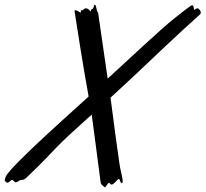

<svg xmlns="http://www.w3.org/2000/svg" viewBox="-150 -748 863 806"><path d="M361 21C363 21 365 18 365 12C365 -2 354 -38 351 -64C347 -88 325 -251 314 -338L408 -425C480 -494 615 -621 689 -687C692 -690 693 -692 693 -695C693 -700 689 -706 684 -711C682 -713 680 -713 679 -713C673 -713 668 -707 665 -707C664 -707 664 -708 664 -710C664 -717 662 -726 656 -726L651 -724C642 -718 617 -699 577 -667C534 -633 395 -504 302 -418L264 -680C262 -700 260 -697 258 -701C255 -705 254 -728 248 -728C242 -728 245 -711 238 -711C232 -711 232 -700 230 -700C230 -700 229 -700 228 -702C224 -709 216 -713 210 -713C202 -713 202 -705 193 -705C190 -705 189 -704 189 -702C189 -700 190 -698 190 -697C190 -696 190 -696 189 -696C182 -696 175 -705 167 -705C164 -705 163 -704 163 -701C165 -685 202 -450 222 -343L220 -341C175 -299 -111 -47 -126 -6C-129 2 -130 6 -130 9C-130 13 -127 13 -122 18C-121 19 -120 19 -119 19C-112 19 -104 7 -99 7C-93 7 -92 17 -84 17C-77 17 -71 11 -65 8C-63 7 -61 7 -56 7C-52 7 -47 6 -36 -5C-18 -22 23 -61 85 -127C115 -159 174 -212 235 -267C248 -174 270 2 272 14C273 29 282 30 288 37C288 38 289 38 290 38C295 38 302 20 307 20C309 20 310 20 311 22C313 25 316 27 318 27C329 27 343 3 349 3C353 3 355 21 361 21Z"/></svg>

Font: Oregano
Style: Italic
Weight: 400
Italic angle: -12°
Designer: Astigmatic (AOETI)
Foundry: Astigmatic (AOETI)
Version: Version 1.000